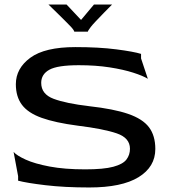

<svg xmlns="http://www.w3.org/2000/svg" viewBox="-20 -818 746 848"><path d="M374 10Q265 10 181 0Q97 -10 60 -20V-40L40 -147Q54 -131 93.5 -113Q133 -95 199 -82.5Q265 -70 356 -70Q438 -70 480.5 -81.5Q523 -93 538.5 -113.5Q554 -134 554 -161Q554 -209 495.5 -229Q437 -249 323 -263Q224 -276 164 -297.5Q104 -319 77 -355Q50 -391 50 -446Q50 -516 114 -563Q178 -610 313 -610Q417 -610 494 -600Q571 -590 603 -580V-560L633 -470Q612 -483 568.5 -497Q525 -511 464 -520.5Q403 -530 328 -530Q234 -530 198 -510Q162 -490 162 -452Q162 -402 217 -381.5Q272 -361 374 -349Q482 -337 546 -315Q610 -293 638 -256Q666 -219 666 -160Q666 -81 592 -35.5Q518 10 374 10ZM194 -798H274L338 -730L395 -798H475Q458 -781 438.5 -761Q419 -741 403 -724Q387 -707 381 -699Q368 -682 368 -678H308Q308 -680 305 -685Q302 -690 294 -699Q283 -711 265 -728.5Q247 -746 228 -765Q209 -784 194 -798Z"/></svg>

Font: Red Rose
Style: Regular
Weight: 400
Designer: Jaikishan Patel
Version: Version 2.000; ttfautohint (v1.8.3)